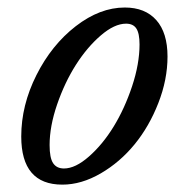

<svg xmlns="http://www.w3.org/2000/svg" viewBox="-20 -485 491 516"><path d="M147.5 11.2Q37.1 11.2 37.1 -118.2Q37.1 -202.1 77.9 -283.2Q118.7 -364.3 183.6 -414.6Q248.5 -464.8 315.4 -464.8Q370.1 -464.8 400.1 -430.9Q430.2 -397 430.2 -333Q430.2 -271 405.5 -208Q380.9 -145 341.8 -97.2Q302.7 -49.3 250.7 -19Q198.7 11.2 147.5 11.2ZM151.9 -32.2Q182.6 -32.2 219.2 -64.5Q255.9 -96.7 285.4 -144.8Q314.9 -192.9 335 -253.2Q355 -313.5 355 -365.7Q355 -395.5 346.4 -408.4Q337.9 -421.4 318.8 -421.4Q287.6 -421.4 250.7 -389.6Q213.9 -357.9 183.8 -310.5Q153.8 -263.2 133.5 -204.3Q113.3 -145.5 113.3 -95.2Q113.3 -60.5 122.8 -46.4Q132.3 -32.2 151.9 -32.2Z"/></svg>

Font: Elstob 6pt
Style: Italic
Weight: 400
Italic angle: -20°
Designer: Peter S. Baker
Version: Version 1.015